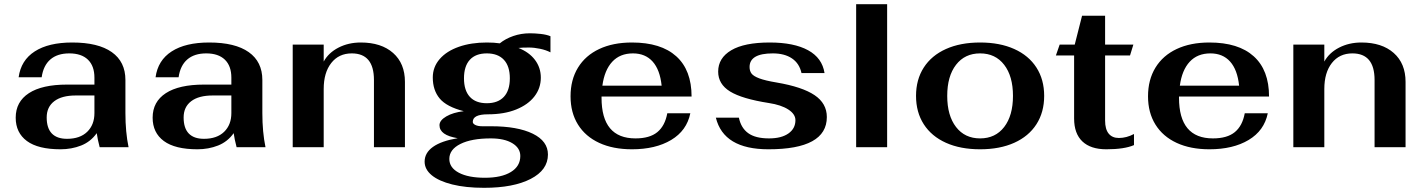

<svg xmlns="http://www.w3.org/2000/svg" viewBox="-20 -703 6789 917"><path d="M55 -141Q55 -217 118 -258Q181 -299 300 -299H431V-332Q431 -388 400 -418Q369 -448 311 -448Q254 -448 220.5 -419Q187 -390 179 -334H69Q80 -415 146 -457.5Q212 -500 325 -500Q449 -500 514 -454Q579 -408 579 -321V-163Q579 -72 594 0H456Q446 -38 442 -67Q413 -26 367.5 -8Q322 10 269 10Q162 10 108.5 -29.5Q55 -69 55 -141ZM431 -163V-247H342Q275 -247 239 -219.5Q203 -192 203 -142Q203 -91 227.5 -65.5Q252 -40 300 -40Q362 -40 396.5 -73.5Q431 -107 431 -163Z M709 -141Q709 -217 772 -258Q835 -299 954 -299H1085V-332Q1085 -388 1054 -418Q1023 -448 965 -448Q908 -448 874.5 -419Q841 -390 833 -334H723Q734 -415 800 -457.5Q866 -500 979 -500Q1103 -500 1168 -454Q1233 -408 1233 -321V-163Q1233 -72 1248 0H1110Q1100 -38 1096 -67Q1067 -26 1021.5 -8Q976 10 923 10Q816 10 762.5 -29.5Q709 -69 709 -141ZM1085 -163V-247H996Q929 -247 893 -219.5Q857 -192 857 -142Q857 -91 881.5 -65.5Q906 -40 954 -40Q1016 -40 1050.5 -73.5Q1085 -107 1085 -163Z M1378 -490H1526V-409Q1549 -451 1596.5 -475.5Q1644 -500 1703 -500Q1801 -500 1857.5 -450Q1914 -400 1914 -312V0H1766V-321Q1766 -448 1660 -448Q1598 -448 1562 -402Q1526 -356 1526 -278V0H1378Z M2506 -476Q2473 -476 2456 -474Q2507 -454 2535 -417Q2563 -380 2563 -332Q2563 -282 2532.5 -242.5Q2502 -203 2445 -180Q2388 -157 2310 -157Q2238 -157 2238 -121Q2238 -112 2250.5 -106Q2263 -100 2283 -100H2325Q2452 -100 2524.5 -64.5Q2597 -29 2597 35Q2597 109 2514.5 151.5Q2432 194 2292 194Q2204 194 2140 178Q2076 162 2042 134Q2008 106 2008 69Q2008 27 2048 -1.5Q2088 -30 2166 -43Q2079 -57 2079 -105Q2079 -128 2111.5 -147Q2144 -166 2195 -172Q2113 -193 2080 -232.5Q2047 -272 2047 -333Q2047 -383 2080 -421Q2113 -459 2171.5 -479.5Q2230 -500 2305 -500Q2340 -500 2367 -496Q2394 -518 2431.5 -531Q2469 -544 2511 -544Q2534 -544 2562 -541Q2590 -538 2609 -530V-453Q2588 -464 2559.5 -470Q2531 -476 2506 -476ZM2415 -329Q2415 -387 2386.5 -417.5Q2358 -448 2305 -448Q2252 -448 2224 -417.5Q2196 -387 2196 -329Q2196 -271 2224 -240.5Q2252 -210 2305 -210Q2358 -210 2386.5 -240.5Q2415 -271 2415 -329ZM2126 56Q2126 98 2171.5 122Q2217 146 2296 146Q2375 146 2420 118.5Q2465 91 2465 42Q2465 4 2427 -19Q2389 -42 2324 -42Q2232 -42 2179 -15.5Q2126 11 2126 56Z M3167 -162H3277Q3260 -79 3185.5 -34.5Q3111 10 2998 10Q2908 10 2842 -20.5Q2776 -51 2740.5 -108Q2705 -165 2705 -243Q2705 -322 2740.5 -380Q2776 -438 2842 -469Q2908 -500 2998 -500Q3137 -500 3210 -434Q3283 -368 3283 -242H2853V-236Q2853 -42 3015 -42Q3083 -42 3119.5 -72Q3156 -102 3167 -162ZM2857 -294H3140Q3132 -370 3097 -409Q3062 -448 3003 -448Q2941 -448 2904 -408Q2867 -368 2857 -294Z M3399 -141H3509Q3519 -92 3553.5 -67Q3588 -42 3653 -42Q3712 -42 3745.5 -65.5Q3779 -89 3779 -129Q3779 -158 3745 -180Q3711 -202 3652 -211Q3524 -231 3467 -266Q3410 -301 3410 -361Q3410 -426 3472.5 -463Q3535 -500 3656 -500Q3772 -500 3839.5 -463Q3907 -426 3918 -354H3808Q3798 -400 3762.5 -424Q3727 -448 3671 -448Q3560 -448 3560 -383Q3560 -364 3569.5 -351.5Q3579 -339 3607 -328.5Q3635 -318 3689 -309Q3812 -288 3870.5 -248.5Q3929 -209 3929 -144Q3929 10 3650 10Q3436 10 3399 -141Z M4069 -683H4217V0H4069Z M4355 -245Q4355 -323 4392 -380.5Q4429 -438 4498 -469Q4567 -500 4661 -500Q4755 -500 4824 -469Q4893 -438 4930 -380.5Q4967 -323 4967 -245Q4967 -167 4930 -109.5Q4893 -52 4824 -21Q4755 10 4661 10Q4567 10 4498 -21Q4429 -52 4392 -109.5Q4355 -167 4355 -245ZM4818 -245Q4818 -339 4776 -393.5Q4734 -448 4661 -448Q4588 -448 4546 -393.5Q4504 -339 4504 -245Q4504 -151 4546 -96.5Q4588 -42 4661 -42Q4734 -42 4776 -96.5Q4818 -151 4818 -245Z M5110 -137V-438H5023L5041 -490H5113L5148 -628H5258V-490H5393L5377 -438H5258V-127Q5258 -86 5275 -65Q5292 -44 5324 -44Q5360 -44 5396 -63V-10Q5350 10 5264 10Q5189 10 5149.5 -27.5Q5110 -65 5110 -137Z M5925 -162H6035Q6018 -79 5943.5 -34.5Q5869 10 5756 10Q5666 10 5600 -20.5Q5534 -51 5498.5 -108Q5463 -165 5463 -243Q5463 -322 5498.5 -380Q5534 -438 5600 -469Q5666 -500 5756 -500Q5895 -500 5968 -434Q6041 -368 6041 -242H5611V-236Q5611 -42 5773 -42Q5841 -42 5877.5 -72Q5914 -102 5925 -162ZM5615 -294H5898Q5890 -370 5855 -409Q5820 -448 5761 -448Q5699 -448 5662 -408Q5625 -368 5615 -294Z M6157 -490H6305V-409Q6328 -451 6375.5 -475.5Q6423 -500 6482 -500Q6580 -500 6636.5 -450Q6693 -400 6693 -312V0H6545V-321Q6545 -448 6439 -448Q6377 -448 6341 -402Q6305 -356 6305 -278V0H6157Z"/></svg>

Font: Fahkwang
Style: Bold
Weight: 700
Designer: Suppakit Chalermlarp | Katatrad Co.,Ltd.
Foundry: Cadson Demak Co.,Ltd.
Version: Version 1.000; ttfautohint (v1.6)